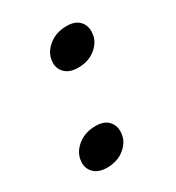

<svg xmlns="http://www.w3.org/2000/svg" viewBox="-117 -507 541 590"><g transform="rotate(-30 154.0 -212.0)"><path d="M94.5 8Q64 8 48 -8.8Q32 -25.5 35 -50Q37.5 -78.5 63.2 -99.8Q89 -121 127.5 -121Q158.5 -121 173.2 -103.8Q188 -86.5 185 -61.5Q182.5 -33.5 157.5 -12.8Q132.5 8 94.5 8ZM171 -302.5Q140.5 -302.5 124.5 -319.2Q108.5 -336 111.5 -360.5Q114 -389 139.8 -410.2Q165.5 -431.5 204 -431.5Q235 -431.5 249.8 -414.2Q264.5 -397 261.5 -372Q259 -344 234 -323.2Q209 -302.5 171 -302.5Z"/></g></svg>

Font: Fraunces 9pt S000
Style: Italic
Weight: 400
Italic angle: -16°
Version: Version 1.000; ttfautohint (v1.8.3)